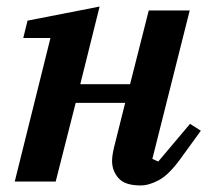

<svg xmlns="http://www.w3.org/2000/svg" viewBox="-20 -554 639 586"><path d="M409 12Q361 12 341.5 -10.5Q322 -33 322 -63Q322 -75 325 -90Q328 -105 331 -116L362 -240H211L150 0H25L134 -438H51L64 -491L284 -534L225 -297H377L434 -522H559L445 -69L463 -61L560 -176L593 -155L532 -71Q496 -21 465.5 -4.5Q435 12 409 12Z"/></svg>

Font: IBM Plex Serif SmBld
Style: Italic
Weight: 600
Italic angle: -14°
Designer: Mike Abbink, Paul van der Laan, Pieter van Rosmalen
Foundry: Bold Monday
Version: Version 3.001